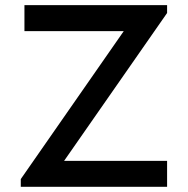

<svg xmlns="http://www.w3.org/2000/svg" viewBox="-20 -720 724 740"><path d="M74.2 -700.2H624V-669.9L227.1 -100.1H624V0H60.1V-29.8L457 -600.1H74.2Z"/></svg>

Font: Aldrich [RUS by Daymarius]
Style: Regular
Weight: 400
Designer: Matthew Desmond
Foundry: Matthew Desmond
Version: Version 1.002 August 24, 2018